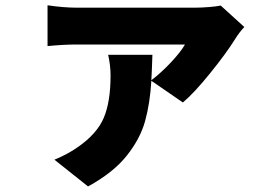

<svg xmlns="http://www.w3.org/2000/svg" viewBox="-20 -583 1017 708"><path d="M846.7 -438.5Q814.5 -386.7 754.9 -313Q695.3 -239.3 654.3 -205.1L538.1 -285.2Q533.2 -202.1 515.1 -136.7Q497.1 -71.3 447.3 -8.8Q397.5 53.7 304.7 104.5L180.7 5.9Q230.5 -14.6 267.6 -41Q337.9 -89.8 362.8 -148.9Q387.7 -208 387.7 -304.7Q387.7 -340.8 378.9 -380.9H542Q540 -318.4 538.1 -287.1Q574.2 -314.5 610.4 -353Q646.5 -391.6 662.1 -418.9H263.7Q215.8 -418.9 155.3 -413.1V-563.5Q214.8 -554.7 263.7 -554.7H699.2Q721.7 -554.7 752 -557.1Q782.2 -559.6 793.9 -562.5L880.9 -483.4Q862.3 -463.9 846.7 -438.5Z"/></svg>

Font: Min Sans Black
Style: Regular
Weight: 900
Designer: Jinseong-Kim, NotoSansCJK, Nunito
Foundry: Jinseong-Kim
Version: Version 1.000